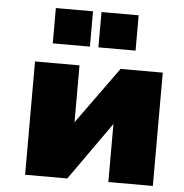

<svg xmlns="http://www.w3.org/2000/svg" viewBox="-52 -783 798 834"><g transform="rotate(5 346.5 -366.5)"><path d="M88 -494H282V-246L461 -494H645V0H451V-253L272 0H88ZM320 -733V-579H158V-733ZM519 -733V-579H357V-733Z"/></g></svg>

Font: Nunito Sans Heavy
Style: Regular
Weight: 400
Designer: Vernon Adams
Foundry: Vernon Adams
Version: Version 2.500